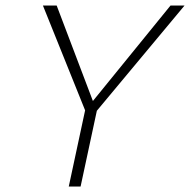

<svg xmlns="http://www.w3.org/2000/svg" viewBox="-20 -678 691 698"><path d="M321 -262 300 -289 600 -658H651ZM230 0 292 -289H335L273 0ZM295 -263 136 -658H186L326 -289Z"/></svg>

Font: Ysabeau Infant ExtraLight
Style: Italic
Weight: 250
Italic angle: -12°
Designer: Christian Thalmann (Catharsis Fonts)
Version: Version 2.001;gftools[0.9.30]; featfreeze: ss01,ss02,lnum